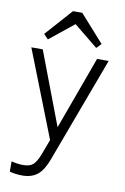

<svg xmlns="http://www.w3.org/2000/svg" viewBox="-100 -770 682 1044"><g transform="rotate(10 241.0 -248.0)"><path d="M98 216Q80 216 61.5 213.5Q43 211 29 207V150Q43 154 60.5 156.5Q78 159 94 159Q131 159 149 142.5Q167 126 183 85L215 0L27 -479H90L243 -76L390 -479H454L237 104Q216 162 184 189Q152 216 98 216ZM216 -712H267L400 -563L375 -537L242 -645L108 -537L83 -563Z"/></g></svg>

Font: Zen Kaku Gothic New
Style: Regular
Weight: 400
Designer: Yoshimichi Ohira
Foundry: Positype
Version: Version 1.001